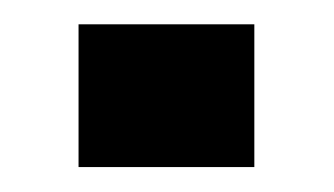

<svg xmlns="http://www.w3.org/2000/svg" viewBox="-20 -134 268 154"><path d="M43 0V-114.5H184V0Z"/></svg>

Font: Big Shoulders Stencil Display Thin
Style: Bold
Weight: 700
Version: Version 2.001